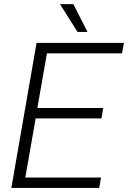

<svg xmlns="http://www.w3.org/2000/svg" viewBox="-20 -921 627 941"><path d="M477.1 -340.8H154.8L104 -50.8H475.1L466.3 0H35.6L159.2 -710.9H587.4L578.1 -659.7H210L163.1 -391.6H485.8ZM408.7 -764.6H359.9L273.9 -900.9H339.4Z"/></svg>

Font: RobotoInd Light
Style: Italic
Weight: 300
Italic angle: -12°
Designer: Google
Version: Version 2.001151; 2014